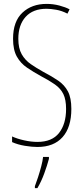

<svg xmlns="http://www.w3.org/2000/svg" viewBox="-20 -744 429 985"><path d="M346 -185Q346 -91 301 -40.5Q256 10 172 10Q144 10 107.5 4Q71 -2 42 -15V-44Q68 -32 104 -24Q140 -16 172 -16Q247 -16 283 -62Q319 -108 319 -185Q319 -233 305 -261.5Q291 -290 262 -310.5Q233 -331 189 -354Q151 -375 118.5 -397Q86 -419 66.5 -453.5Q47 -488 47 -545Q47 -634 95 -679Q143 -724 219 -724Q253 -724 285 -715.5Q317 -707 337 -696L326 -674Q297 -689 268 -694Q239 -699 219 -699Q149 -699 111.5 -657.5Q74 -616 74 -545Q74 -496 91.5 -465.5Q109 -435 138 -415Q167 -395 201 -376Q247 -352 279 -330Q311 -308 328.5 -275Q346 -242 346 -185ZM231 71Q222 105 207 146Q192 187 172 221H159V211Q166 193 175 165.5Q184 138 191.5 109.5Q199 81 201 61H231Z"/></svg>

Font: Noto Sans Lao UI ExtCond Thin
Style: Regular
Weight: 100
Width: 2
Designer: Monotype Design Team
Foundry: Monotype Imaging Inc.
Version: Version 2.000; ttfautohint (v1.8.4.7-5d5b)